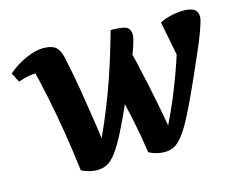

<svg xmlns="http://www.w3.org/2000/svg" viewBox="-74 -570 857 690"><g transform="rotate(-15 354.5 -225.0)"><path d="M209.7 12Q196.4 12 180.6 8Q164.8 3.9 151.9 -2.8Q143.5 -74.6 131.7 -146.7Q120 -218.8 105.7 -288Q91.5 -357.3 74.4 -419.6L134.7 -374Q122.1 -381.8 92.7 -381.8Q57.4 -381.8 20 -367.9L2.2 -403.1Q33 -429.9 69.8 -446Q106.7 -462 134.1 -462Q169 -462 183.6 -446.8Q198.3 -431.7 204.5 -393.2Q216.6 -336.7 226.2 -278.7Q235.8 -220.8 244.6 -161.9Q253.5 -103 260.5 -42.7L228.7 -42.2Q253.3 -91.3 275.5 -142.4Q297.6 -193.5 317 -245.9Q336.5 -298.3 353.5 -352.5Q370.6 -406.7 386 -462Q418.7 -462 438.2 -456.8Q457.8 -451.5 458.7 -424.5Q458.7 -418.5 454.7 -403Q450.7 -387.5 441.3 -362.1Q431.9 -336.7 416.2 -300.3Q400.5 -263.9 377.7 -215.4Q345.2 -142.5 322.4 -97.7Q299.7 -52.9 281.7 -29.1Q263.8 -5.2 247.1 3.4Q230.5 12 209.7 12ZM460 12Q446.7 12 430.6 8Q414.5 3.9 402.8 -2.8Q394.1 -63.1 381.5 -124.1Q368.8 -185.1 353.2 -246.6L423.6 -418.3Q447.2 -325.7 467.1 -231.6Q487 -137.4 503.2 -42.7L479 -42.2Q499.5 -81.3 517.9 -121.7Q536.3 -162.1 552.6 -203.7Q569 -245.4 583.6 -288.4Q598.1 -331.5 610.6 -376.3L596.9 -292.4L567.9 -440.9Q585.8 -451.1 610.7 -456.6Q635.7 -462 656.2 -462Q681.6 -462 695.3 -453.6Q709 -445.1 709 -424Q709 -418 704.5 -403Q700.1 -388 690.5 -362.6Q680.8 -337.1 665.1 -300.9Q649.5 -264.8 627.4 -215.4Q595 -142.5 572.2 -97.7Q549.4 -52.9 531.5 -29.1Q513.6 -5.2 497.2 3.4Q480.8 12 460 12Z"/></g></svg>

Font: Petrona
Style: Italic
Weight: 400
Italic angle: -9°
Designer: Ringo R. Seeber
Foundry: Ringo R. Seeber
Version: Version 2.001; ttfautohint (v1.8.3)